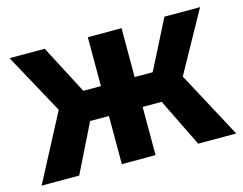

<svg xmlns="http://www.w3.org/2000/svg" viewBox="-79 -649 976 770"><g transform="rotate(-15 409.5 -263.5)"><path d="M6 0 151 -276 14 -527H160L266 -324H339V-527H479V-324H554L657 -527H805L666 -276L814 0H656L558 -200H479V0H339V-200H261L162 0Z"/></g></svg>

Font: Onest
Style: Bold
Weight: 700
Designer: Dmitri Voloshin, Andrey Kudryavtsev
Foundry: Dmitri Voloshin, Andrey Kudryavtsev
Version: Version 1.000;gftools[0.9.33]